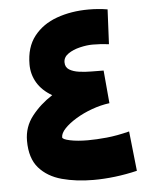

<svg xmlns="http://www.w3.org/2000/svg" viewBox="-49 -696 591 738"><g transform="rotate(-5 246.5 -327.0)"><path d="M152.3 -338.4Q113.8 -360.8 94.7 -393.1Q75.7 -425.3 75.7 -463.4Q75.7 -529.8 108.6 -572Q141.6 -614.3 197.3 -634.3Q252.9 -654.3 320.3 -654.3Q358.4 -654.3 393.1 -648.4L386.7 -514.6Q356.9 -518.6 323.7 -518.6Q301.3 -518.6 274.7 -512.2Q248 -505.9 229.2 -492.9Q210.4 -480 210.4 -460Q210.4 -440.9 225.3 -431.6Q240.2 -422.4 263.2 -419.2Q286.1 -416 311.5 -416Q336.9 -416 357.4 -415.5L368.7 -288.6Q334.5 -284.2 300.3 -271.7Q266.1 -259.3 238 -242.2Q210 -225.1 193.1 -207.3Q176.3 -189.5 176.3 -173.8Q176.3 -166 205.1 -159.9Q233.9 -153.8 273.9 -153.8Q306.6 -153.8 346.7 -157.7Q386.7 -161.6 434.6 -173.8L451.2 -20.5Q408.7 -10.3 365.5 -5.1Q322.3 0 283.2 0Q215.8 0 160.9 -14.9Q106 -29.8 73.2 -67.1Q40.5 -104.5 40.5 -171.9Q40.5 -225.6 72.8 -266.8Q105 -308.1 152.3 -338.4Z"/></g></svg>

Font: Vazirmatn RD Black
Style: Regular
Weight: 900
Designer: Saber Rastikerdar
Foundry: Saber Rastikerdar
Version: Version 32.102